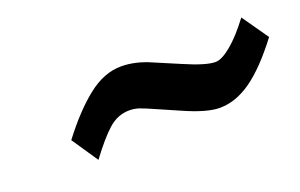

<svg xmlns="http://www.w3.org/2000/svg" viewBox="-41 -536 699 448"><g transform="rotate(-20 308.5 -312.0)"><path d="M145 -212.9 101.1 -277.8Q144 -334.5 185.1 -367.2Q226.1 -399.9 269 -399.9Q304.7 -399.9 342.8 -382.8L403.8 -356.9Q456.5 -334 480 -334Q495.6 -334 519.8 -354Q543.9 -374 571.8 -411.1L617.2 -346.2Q571.3 -285.6 532 -257.8Q492.7 -230 453.1 -230Q420.9 -230 365.2 -254.9L314.9 -276.9Q287.6 -289.1 276.1 -293Q264.6 -296.9 252 -296.9Q223.1 -296.9 200 -276.4Q176.8 -255.9 145 -212.9Z"/></g></svg>

Font: Involve SemiBold Oblique
Style: Italic
Weight: 600
Italic angle: -10.5°
Designer: Stefan Peev
Foundry: Context Ltd.
Version: Version 1.001